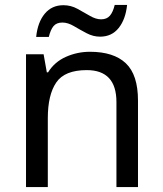

<svg xmlns="http://www.w3.org/2000/svg" viewBox="-20 -848 658 775"><path d="M343 -639Q439 -639 488 -592.5Q537 -546 537 -442V-93H450V-436Q450 -565 330 -565Q241 -565 207 -515Q173 -465 173 -371V-93H85V-629H156L169 -556H174Q200 -598 246 -618.5Q292 -639 343 -639ZM126 -699Q132 -758 160.5 -792.5Q189 -827 236 -827Q266 -827 292.5 -812.5Q319 -798 343 -784Q367 -770 388 -770Q411 -770 423.5 -784.5Q436 -799 443 -828H493Q487 -770 459 -735Q431 -700 384 -700Q356 -700 329.5 -714Q303 -728 278.5 -742.5Q254 -757 232 -757Q208 -757 196 -742.5Q184 -728 177 -699Z"/></svg>

Font: Noto Sans Telugu UI
Style: Regular
Weight: 400
Designer: Jelle Bosma - Monotype Design Team
Foundry: Monotype Imaging Inc.
Version: Version 2.005; ttfautohint (v1.8.4.7-5d5b)